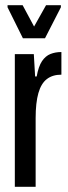

<svg xmlns="http://www.w3.org/2000/svg" viewBox="-20 -718 263 738"><path d="M37 0V-510H110L115 -424H121Q128 -463 141.5 -483Q155 -503 174 -510.5Q193 -518 216 -518V-431Q182 -431 160 -414Q138 -397 127.5 -360Q117 -323 117 -264V0ZM68 -571 9 -690V-698H67L111 -616L157 -698H214V-690L153 -571Z"/></svg>

Font: Saira UltraCondensed SemiBold
Style: Regular
Weight: 600
Width: 1
Designer: Hector Gatti with collaboration of the Omnibus-Type team
Foundry: Omnibus-Type
Version: Version 1.101